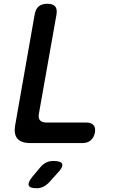

<svg xmlns="http://www.w3.org/2000/svg" viewBox="-20 -760 640 1020"><path d="M141 0Q92 0 72 -24Q52 -48 61 -97L164 -682Q169 -712 185.5 -726Q202 -740 231 -740Q261 -740 273 -726Q285 -712 280 -682L187 -158Q182 -133 192.5 -121Q203 -109 227 -109H439Q465 -109 477 -95Q489 -81 484 -55Q479 -29 462 -14.5Q445 0 419 0ZM152 179 193 130Q208 112 225.5 103.5Q243 95 263 95Q305 95 310.5 111.5Q316 128 284 161L239 211Q225 225 209 232.5Q193 240 175 240Q138 240 132.5 225Q127 210 152 179Z"/></svg>

Font: Maple Mono SemiBold
Style: Italic
Weight: 600
Italic angle: -10°
Monospace: yes
Designer: subframe7536
Version: Version 7.000